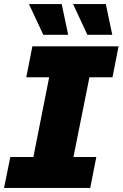

<svg xmlns="http://www.w3.org/2000/svg" viewBox="-38 -929 606 949"><path d="M404 -547 325 -153H438L408 0H-18L13 -153H127L205 -547H92L122 -700H548L518 -547ZM105 -909H267L299 -757H176ZM323 -909H485L517 -757H394Z"/></svg>

Font: Montserrat Alternates ExtraBold
Style: Italic
Weight: 800
Italic angle: -11.3°
Designer: Julieta Ulanovsky
Foundry: Julieta Ulanovsky
Version: Version 7.200